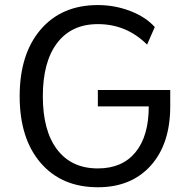

<svg xmlns="http://www.w3.org/2000/svg" viewBox="-20 -749 769 777"><path d="M376 -651.4Q269.5 -651.4 211.4 -575.2Q153.3 -499 153.3 -359.4Q153.3 -219.7 211.4 -143.6Q269.5 -67.4 376 -67.4Q474.6 -67.4 528.3 -132.8Q582 -198.2 582 -318.4H376V-384.8H668.9V-318.4Q668.9 -167 590.3 -79.1Q511.7 8.8 376 8.8Q229.5 8.8 144.5 -89.8Q59.6 -188.5 59.6 -359.4Q59.6 -530.3 144.5 -629.4Q229.5 -728.5 376 -728.5Q444.3 -728.5 506.8 -704.6Q569.3 -680.7 606.4 -639.6L575.2 -568.4Q492.2 -651.4 376 -651.4Z"/></svg>

Font: Min Sans
Style: Regular
Weight: 400
Designer: Jinseong-Kim, NotoSansCJK, Nunito
Foundry: Jinseong-Kim
Version: Version 1.400;Glyphs 3.1.2 (3151)